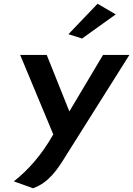

<svg xmlns="http://www.w3.org/2000/svg" viewBox="-20 -776 712 1027"><path d="M346 -593 419 -570 599 -699 502 -756ZM54 194 157 231C242 200 288 130 335 53L672 -482H531L351 -180L230 -482H88L265 -57C200 57 129 135 54 194Z"/></svg>

Font: Bluebird
Style: Obl
Weight: 400
Designer: Jasper
Foundry: Cannot Into Space Fonts
Version: Version 0.98